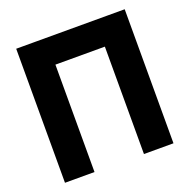

<svg xmlns="http://www.w3.org/2000/svg" viewBox="-125 -827 939 949"><g transform="rotate(-20 344.0 -352.5)"><path d="M473.8 0V-705H629.1V0ZM58.4 0V-705H213.7V0ZM149.9 -564.9V-705H546.3V-564.9Z"/></g></svg>

Font: TikTok Sans Light
Style: Regular
Weight: 300
Version: Version 4.000